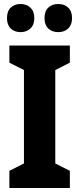

<svg xmlns="http://www.w3.org/2000/svg" viewBox="-20 -942 397 962"><path d="M330 0H27V-86L100 -123V-591L27 -628V-714H330V-628L257 -591V-123L330 -86ZM15 -851Q15 -886 34 -904Q53 -922 83 -922Q113 -922 132.5 -903.5Q152 -885 152 -851Q152 -818 132.5 -799.5Q113 -781 83 -781Q53 -781 34 -799Q15 -817 15 -851ZM203 -851Q203 -886 222 -904Q241 -922 272 -922Q303 -922 322 -903.5Q341 -885 341 -851Q341 -818 322 -799.5Q303 -781 272 -781Q241 -781 222 -799Q203 -817 203 -851Z"/></svg>

Font: Noto Sans Gujarati UI Condensed ExtraBold
Style: Regular
Weight: 800
Width: 3
Designer: Jelle Bosma - Monotype Design Team, Universal Thirst
Foundry: Monotype Imaging Inc.
Version: Version 2.106; ttfautohint (v1.8.4.7-5d5b)